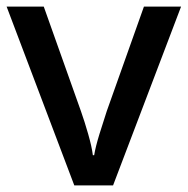

<svg xmlns="http://www.w3.org/2000/svg" viewBox="-20 -559 566 579"><path d="M204 0 0 -539H112L224 -224Q235 -193 246 -154.5Q257 -116 260 -91H264Q268 -116 280 -155Q292 -194 302 -224L414 -539H526L321 0Z"/></svg>

Font: Noto Sans Kannada Medium
Style: Regular
Weight: 500
Designer: Jelle Bosma - Monotype Design Team
Foundry: Monotype Imaging Inc.
Version: Version 2.005; ttfautohint (v1.8.4.7-5d5b)